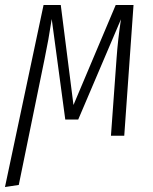

<svg xmlns="http://www.w3.org/2000/svg" viewBox="-38 -543 612 768"><path d="M496.1 -522.9 459 0H405.8L428.2 -309.1Q433.6 -385.7 445.8 -465.8L274.9 -64.9H223.1L168.9 -466.8Q156.2 -382.8 140.1 -306.2L37.1 196.8L-18.1 205.1L136.2 -522.9H205.1L255.9 -123L424.8 -522.9Z"/></svg>

Font: Fira Sans Compressed Light
Style: Italic
Weight: 300
Width: 3
Italic angle: -8°
Designer: Carrois Corporate & Edenspiekermann AG
Foundry: Carrois Corporate GbR & Edenspiekermann AG
Version: Version 4.203;PS 004.203;hotconv 1.0.88;makeotf.lib2.5.64775